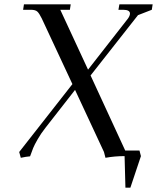

<svg xmlns="http://www.w3.org/2000/svg" viewBox="-20 -722 726 888"><path d="M68.8 -19 314.9 -333 172.9 -637.2Q161.6 -660.2 152.6 -668.5Q143.6 -676.8 122.1 -676.8H86.9L90.8 -702.1H307.1L303.2 -676.8H258.8L387.2 -399.9L571.8 -636.2Q581.1 -649.4 581.1 -659.2Q581.1 -676.8 548.8 -676.8H527.8L532.2 -702.1H686L682.1 -676.8L618.2 -651.9L398.9 -373L559.1 -25.9H625L631.8 0L583 146H560.1L556.2 0Q510.7 0 467.8 7.8L460.9 -19L327.1 -306.2L190.9 -131.8Q169.4 -104.5 154.3 -78.1Q139.2 -51.8 133.3 -37.1Q127.4 -22.5 119.1 1Q101.1 2.4 76.2 7.8Z"/></svg>

Font: Dihjauti S
Style: Bold Italic
Weight: 700
Italic angle: -9°
Designer: T. Christopher White
Version: Version 3.0.0